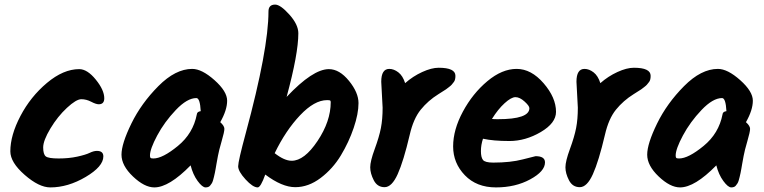

<svg xmlns="http://www.w3.org/2000/svg" viewBox="-20 -828 3328 836"><path d="M25 -169Q25 -239 69 -323Q113 -407 184.5 -467Q256 -527 325 -527Q360 -527 397 -481.5Q434 -436 434 -400Q434 -374 410 -374Q398 -374 377 -385Q356 -396 334 -396Q312 -396 271.5 -358.5Q231 -321 199.5 -268.5Q168 -216 168 -186Q168 -156 179.5 -147Q191 -138 235.5 -138Q280 -138 316.5 -146Q353 -154 370.5 -162.5Q388 -171 402 -171Q430 -171 430 -147Q430 -103 353 -57.5Q276 -12 199 -12Q150 -12 87.5 -66.5Q25 -121 25 -169Z M939 -296Q957 -280 957 -267Q957 -254 945 -213Q933 -172 929 -149.5Q925 -127 922.5 -114Q920 -101 919 -93.5Q918 -86 915.5 -75Q913 -64 911.5 -57.5Q910 -51 907.5 -42.5Q905 -34 902 -29.5Q899 -25 895 -20Q889 -12 875 -12Q861 -12 840.5 -40Q820 -68 810 -108Q716 -12 652 -12Q609 -12 559 -59.5Q509 -107 509 -154.5Q509 -202 552 -290Q595 -378 669.5 -453Q744 -528 817 -528Q859 -528 914 -479Q969 -430 969 -389.5Q969 -349 939 -296ZM648 -138Q688 -138 754.5 -192.5Q821 -247 837 -330Q838 -342 854 -344Q851 -401 835 -401Q795 -401 745.5 -349Q696 -297 664.5 -238Q633 -179 633 -151Q633 -143 635.5 -140.5Q638 -138 648 -138Z M1412 -527Q1458 -527 1499.5 -476Q1541 -425 1541 -379Q1541 -333 1520 -271Q1499 -209 1464 -151Q1429 -93 1376 -53Q1323 -13 1265.5 -13Q1208 -13 1135 -68Q1115 -12 1102 -12Q1081 -12 1049 -47Q1017 -82 1017 -104Q1017 -126 1050 -248Q1149 -614 1149 -778Q1149 -808 1178 -808Q1201 -808 1240 -764.5Q1279 -721 1279 -683Q1279 -594 1228 -406Q1342 -527 1412 -527ZM1250 -128Q1305 -128 1362.5 -214Q1420 -300 1420 -383Q1420 -389 1417.5 -390.5Q1415 -392 1404 -392Q1349 -392 1286.5 -326Q1224 -260 1176 -161Q1218 -128 1250 -128Z M1646 -359 1640 -472Q1640 -528 1675 -528Q1695 -528 1714.5 -513Q1734 -498 1744 -466Q1778 -496 1818.5 -514.5Q1859 -533 1890 -533Q1963 -533 1963 -498Q1963 -480 1956.5 -471.5Q1950 -463 1946.5 -459Q1943 -455 1934.5 -448.5Q1926 -442 1922 -439Q1899 -424 1889 -418Q1844 -390 1812 -350.5Q1780 -311 1764 -241Q1737 -126 1711.5 -69.5Q1686 -13 1654.5 -13Q1623 -13 1607.5 -43Q1592 -73 1592 -99.5Q1592 -126 1611.5 -179Q1631 -232 1638.5 -270.5Q1646 -309 1646 -359Z M2083 -224Q2074 -197 2074 -170Q2074 -143 2083 -131.5Q2092 -120 2128 -120Q2203 -120 2256.5 -134Q2310 -148 2312 -148Q2353 -148 2353 -121Q2353 -82 2288.5 -47Q2224 -12 2139.5 -12Q2055 -12 2004 -65Q1953 -118 1953 -190.5Q1953 -263 1995.5 -342Q2038 -421 2102 -474.5Q2166 -528 2229.5 -528Q2293 -528 2347 -465.5Q2401 -403 2401 -341Q2401 -292 2334.5 -253Q2268 -214 2198 -214Q2128 -214 2083 -224ZM2122 -310Q2131 -309 2148 -309Q2285 -309 2285 -357Q2285 -367 2264 -386Q2243 -405 2224.5 -405Q2206 -405 2177 -378.5Q2148 -352 2122 -310Z M2496 -359 2490 -472Q2490 -528 2525 -528Q2545 -528 2564.5 -513Q2584 -498 2594 -466Q2628 -496 2668.5 -514.5Q2709 -533 2740 -533Q2813 -533 2813 -498Q2813 -480 2806.5 -471.5Q2800 -463 2796.5 -459Q2793 -455 2784.5 -448.5Q2776 -442 2772 -439Q2749 -424 2739 -418Q2694 -390 2662 -350.5Q2630 -311 2614 -241Q2587 -126 2561.5 -69.5Q2536 -13 2504.5 -13Q2473 -13 2457.5 -43Q2442 -73 2442 -99.5Q2442 -126 2461.5 -179Q2481 -232 2488.5 -270.5Q2496 -309 2496 -359Z M3228 -296Q3246 -280 3246 -267Q3246 -254 3234 -213Q3222 -172 3218 -149.5Q3214 -127 3211.5 -114Q3209 -101 3208 -93.5Q3207 -86 3204.5 -75Q3202 -64 3200.5 -57.5Q3199 -51 3196.5 -42.5Q3194 -34 3191 -29.5Q3188 -25 3184 -20Q3178 -12 3164 -12Q3150 -12 3129.5 -40Q3109 -68 3099 -108Q3005 -12 2941 -12Q2898 -12 2848 -59.5Q2798 -107 2798 -154.5Q2798 -202 2841 -290Q2884 -378 2958.5 -453Q3033 -528 3106 -528Q3148 -528 3203 -479Q3258 -430 3258 -389.5Q3258 -349 3228 -296ZM2937 -138Q2977 -138 3043.5 -192.5Q3110 -247 3126 -330Q3127 -342 3143 -344Q3140 -401 3124 -401Q3084 -401 3034.5 -349Q2985 -297 2953.5 -238Q2922 -179 2922 -151Q2922 -143 2924.5 -140.5Q2927 -138 2937 -138Z"/></svg>

Font: Kalam
Style: Bold
Weight: 700
Version: Version 2.001;PS 1.0;hotconv 1.0.79;makeotf.lib2.5.61930; tt